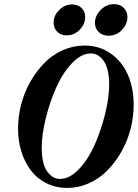

<svg xmlns="http://www.w3.org/2000/svg" viewBox="-20 -897 667 930"><path d="M504.9 -724.1Q476.6 -724.1 458.3 -741.7Q439.9 -759.3 439.9 -786.1Q439.9 -820.3 467.5 -848.6Q495.1 -877 532.2 -877Q561 -877 579.1 -859.4Q597.2 -841.8 597.2 -814Q597.2 -779.3 570.3 -751.7Q543.5 -724.1 504.9 -724.1ZM302.2 -725.6Q274.9 -725.6 257.3 -743.2Q239.7 -760.7 239.7 -787.6Q239.7 -822.3 267.1 -848.9Q294.4 -875.5 328.6 -875.5Q356.9 -875.5 374.8 -858.6Q392.6 -841.8 392.6 -814.9Q392.6 -780.8 366.2 -753.2Q339.8 -725.6 302.2 -725.6ZM305.7 13.2Q250 13.2 204.3 -9.8Q158.7 -32.7 129.2 -72Q99.6 -111.3 83.5 -162.8Q67.4 -214.4 67.4 -272.9Q67.4 -332 82.5 -390.9Q97.7 -449.7 126.7 -500.7Q155.8 -551.8 194.3 -591.3Q232.9 -630.9 283.4 -653.6Q334 -676.3 389.2 -676.3Q462.9 -676.3 518.1 -636.5Q573.2 -596.7 600.3 -532.7Q627.4 -468.8 627.4 -390.1Q627.4 -331.1 612.3 -272.2Q597.2 -213.4 568.1 -162.4Q539.1 -111.3 500.5 -71.8Q461.9 -32.2 411.4 -9.5Q360.8 13.2 305.7 13.2ZM270.5 -30.3Q317.9 -30.3 363.3 -78.9Q408.7 -127.4 439.7 -198.2Q470.7 -269 489.7 -347.2Q508.8 -425.3 508.8 -486.3Q508.8 -564 482.9 -601.1Q457 -638.2 419.9 -638.2Q373 -638.2 327.6 -589.8Q282.2 -541.5 251.2 -470.7Q220.2 -399.9 201.2 -321.8Q182.1 -243.7 182.1 -182.1Q182.1 -104.5 208 -67.4Q233.9 -30.3 270.5 -30.3Z"/></svg>

Font: Elstob 10pt
Style: Bold Italic
Weight: 700
Italic angle: -20°
Designer: Peter S. Baker
Version: Version 1.015